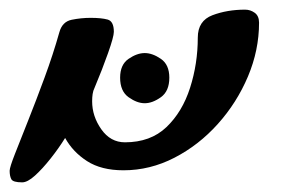

<svg xmlns="http://www.w3.org/2000/svg" viewBox="-71 -378 588 398"><path d="M-25 0Q-44 0 -47.5 -6.5Q-51 -13 -51 -24Q-51 -31 -40 -59Q-29 -87 -12.5 -128.5Q4 -170 21.5 -217.5Q39 -265 52 -311Q58 -333 77.5 -337Q97 -341 117 -341Q139 -341 152 -337.5Q165 -334 165 -312Q165 -302 153 -268Q141 -234 125 -196Q122 -190 121 -183Q120 -176 120 -168Q120 -137 139 -110Q158 -83 188 -83Q241 -83 274 -114.5Q307 -146 323 -196Q339 -246 339 -300Q339 -335 369.5 -346.5Q400 -358 437 -358Q448 -358 457 -351.5Q466 -345 466 -331Q466 -274 443 -219.5Q420 -165 380.5 -121Q341 -77 290.5 -51Q240 -25 185 -25Q139 -25 109.5 -44Q80 -63 64 -92Q51 -71 34 -49.5Q17 -28 1.5 -14Q-14 0 -25 0ZM229 -164Q213 -164 195.5 -176.5Q178 -189 178 -217Q178 -244 195.5 -256Q213 -268 229 -268Q245 -268 262.5 -256Q280 -244 280 -217Q280 -189 262.5 -176.5Q245 -164 229 -164Z"/></svg>

Font: Solitreo
Style: Regular
Weight: 400
Designer: Nathan Gross, Bryan Kirschen, Binghamton University
Foundry: Eli Heuer
Version: Version 1.100; ttfautohint (v1.8.4.7-5d5b)